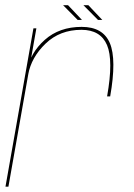

<svg xmlns="http://www.w3.org/2000/svg" viewBox="-24 -698 500 718"><path d="M376.5 -337.5H388Q412.5 -476 386.8 -536.8Q361 -597.5 281.5 -597.5Q198 -597.5 143.5 -549Q89 -500.5 77.5 -434.5L81.5 -419.5Q93 -483.5 146.5 -535Q200 -586.5 280.5 -586.5Q352 -586.5 376.2 -529.5Q400.5 -472.5 376.5 -337.5ZM-3.5 0H7.5L89 -461.5L112 -592H101ZM342.5 -623.5H358.5L306.5 -678.5H288ZM266.5 -623.5H282.5L230.5 -678.5H212Z"/></svg>

Font: Anybody Thin
Style: Italic
Weight: 100
Italic angle: -10°
Designer: Tyler Finck
Foundry: Etcetera Type Company
Version: Version 1.114;gftools[0.9.25]